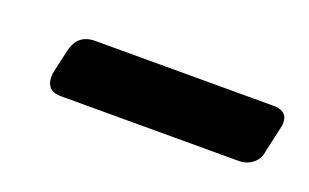

<svg xmlns="http://www.w3.org/2000/svg" viewBox="-29 -768 364 226"><g transform="rotate(20 153.0 -654.5)"><path d="M31 -639 38 -670Q43 -692 65 -692H288Q310 -692 305 -670L298 -639Q297 -629 289.5 -623Q282 -617 272 -617H49Q29 -617 31 -639Z"/></g></svg>

Font: SVN-Rubik
Style: Italic
Weight: 400
Italic angle: -12°
Designer: Hubert and Fischer
Foundry: Hubert & Fischer
Version: Version 2.101; ttfautohint (v1.8.3)